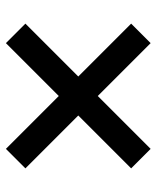

<svg xmlns="http://www.w3.org/2000/svg" viewBox="40 -575 530 650"><g transform="rotate(-90 305.0 -250.0)"><path d="M126 -495 305 -316 484 -495 550 -429 371 -250 550 -71 484 -5 305 -184 126 -5 60 -71 239 -250 60 -429Z"/></g></svg>

Font: Quantico
Style: Regular
Weight: 400
Designer: Matt Desmond
Foundry: MADtype
Version: Version 2.002